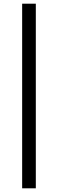

<svg xmlns="http://www.w3.org/2000/svg" viewBox="-20 -805 314 1040"><path d="M100 -785V215H174V-785Z"/></svg>

Font: Glinicke Jost Regular
Style: Regular
Weight: 400
Version: Version 3.710